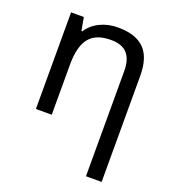

<svg xmlns="http://www.w3.org/2000/svg" viewBox="-141 -654 901 1001"><g transform="rotate(20 309.0 -153.0)"><path d="M450.2 240.2V-342.8Q450.2 -407.2 421.4 -439.7Q392.6 -472.2 330.1 -472.2Q247.6 -472.2 210.2 -425.5Q172.9 -378.9 172.9 -277.8V0H85V-536.1H155.8L168.9 -462.9H173.8Q198.7 -502.4 243.7 -524.2Q288.6 -545.9 342.8 -545.9Q441.4 -545.9 489.3 -498Q537.1 -450.2 537.1 -349.1V240.2Z"/></g></svg>

Font: NotoSans
Style: Regular
Weight: 400
Designer: Monotype Design team
Foundry: Monotype Imaging Inc.
Version: Version 1.04; ttfautohint (v1.4.1)